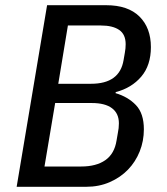

<svg xmlns="http://www.w3.org/2000/svg" viewBox="-20 -718 640 738"><path d="M161 -698H388Q472 -698 516 -654.5Q560 -611 560 -537Q560 -467 523 -423.5Q486 -380 425 -364L424 -360Q472 -346 502.5 -314Q533 -282 533 -221Q533 -176 517 -136Q501 -96 472 -66Q443 -36 402 -18Q361 0 311 0H44ZM292 -78Q350 -78 385 -102.5Q420 -127 428 -178L433 -207Q435 -216 436 -225.5Q437 -235 437 -244Q437 -282 410.5 -302Q384 -322 333 -322H192L151 -78ZM330 -396Q440 -396 455 -487L460 -516Q463 -532 463 -548Q463 -586 438 -603Q413 -620 368 -620H241L204 -396Z"/></svg>

Font: IBM Plex Mono Text
Style: Italic
Weight: 450
Italic angle: -9°
Monospace: yes
Designer: Mike Abbink, Paul van der Laan, Pieter van Rosmalen
Foundry: Bold Monday
Version: Version 2.1